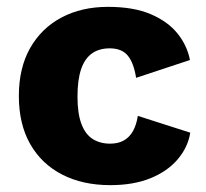

<svg xmlns="http://www.w3.org/2000/svg" viewBox="-20 -530 602 560"><path d="M295 -510Q370 -510 420 -488.5Q470 -467 498 -432Q526 -397 534 -355L377 -303Q370 -347 352.5 -368Q335 -389 300 -389Q269 -389 248 -374Q227 -359 216.5 -328Q206 -297 206 -248Q206 -199 217.5 -168.5Q229 -138 250.5 -124.5Q272 -111 301 -111Q325 -111 341.5 -120.5Q358 -130 368 -148Q378 -166 382 -192L535 -143Q528 -100 498 -65Q468 -30 418.5 -10Q369 10 302 10Q221 10 161 -21Q101 -52 68 -110Q35 -168 35 -250Q35 -332 68 -390Q101 -448 159.5 -479Q218 -510 295 -510Z"/></svg>

Font: Kantumruy Pro
Style: Bold
Weight: 700
Version: Version 1.002